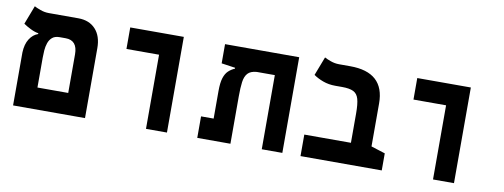

<svg xmlns="http://www.w3.org/2000/svg" viewBox="-54 -885 3038 1158"><g transform="rotate(10 1465.0 -306.0)"><path d="M56.6 0V-324.7Q58.6 -375.5 79.1 -407.5Q99.6 -439.5 130.9 -450.2V-455.1Q109.4 -458 82.3 -471.4Q55.2 -484.9 38.1 -497.1L82 -611.8Q93.3 -605 119.4 -595.5Q145.5 -585.9 172.4 -585.9H353Q419.9 -585.9 458.5 -544.2Q497.1 -502.4 497.1 -428.2V0ZM261.7 -454.1Q232.9 -454.1 216.8 -440.2Q200.7 -426.3 193.4 -404.8Q186 -383.3 184.3 -359.4Q182.6 -335.4 182.6 -315.4V-131.8H371.1V-368.2Q371.1 -454.1 298.3 -454.1Z M870.6 0V-454.1H670.9V-585.9H999V0Z M1705.6 0H1579.6V-454.1H1468.8Q1431.2 -451.2 1414.1 -432.1Q1397 -413.1 1392.3 -377.9Q1387.7 -342.8 1387.7 -291.5V0H1184.6V-131.8H1261.7V-300.8Q1261.7 -351.6 1271 -380.6Q1280.3 -409.7 1297.1 -425.5Q1314 -441.4 1335.9 -450.7V-456.1L1251.5 -468.3V-585.9H1705.6Z M2314.5 -104.5V0H1816.9V-131.8H2102.5V-311.5Q2102.5 -369.1 2093.8 -399.9Q2085 -430.7 2061 -442.4Q2037.1 -454.1 1991.7 -454.1H1950.2Q1908.7 -454.1 1874.3 -466.8Q1839.8 -479.5 1815.4 -497.1L1859.4 -611.8Q1870.6 -605 1896.7 -595.5Q1922.9 -585.9 1949.7 -585.9H2018.1Q2228.5 -585.9 2228.5 -395V-131.8Z M2628.4 0V-454.1H2428.7V-585.9H2756.8V0Z"/></g></svg>

Font: Cascadia Code PL
Style: Bold
Weight: 700
Monospace: yes
Designer: Aaron Bell
Foundry: Saja Typeworks
Version: Version 2404.023; ttfautohint (v1.8.4)